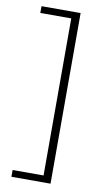

<svg xmlns="http://www.w3.org/2000/svg" viewBox="-90 -718 478 880"><g transform="rotate(10 149.0 -278.0)"><path d="M211.5 119H29.5V87.5H173.5V-643.5H29.5V-675H211.5Z"/></g></svg>

Font: Anek Gurmukhi ExtraLight
Style: Regular
Weight: 250
Designer: Sarang Kulkarni (Gurmukhi), Yesha Goshar (Latin)
Foundry: Ek Type
Version: Version 1.003